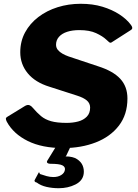

<svg xmlns="http://www.w3.org/2000/svg" viewBox="-20 -772 730 1014"><path d="M541 -563Q522 -581 487.5 -597Q453 -613 399 -613Q362 -613 334.5 -604Q307 -595 291.5 -577.5Q276 -560 276 -536Q276 -520 285.5 -508.5Q295 -497 310 -488.5Q325 -480 342 -474L498 -422Q577 -397 615 -356Q653 -315 653 -252Q653 -167 608 -108.5Q563 -50 486 -20Q409 10 314 10Q202 10 126.5 -27.5Q51 -65 16 -129Q11 -139 11 -145Q11 -151 20 -156L113 -213Q126 -220 135.5 -216.5Q145 -213 152 -204Q175 -177 196.5 -159Q218 -141 249.5 -132Q281 -123 332 -123Q365 -123 393 -130.5Q421 -138 438.5 -156Q456 -174 456 -204Q456 -226 439 -241Q422 -256 387 -267L241 -314Q166 -337 126.5 -385Q87 -433 87 -496Q87 -554 112.5 -601Q138 -648 182.5 -682Q227 -716 284.5 -734Q342 -752 406 -752Q470 -752 521 -736.5Q572 -721 610.5 -696Q649 -671 671 -641Q678 -632 678.5 -625.5Q679 -619 672 -614L569 -548Q563 -544 556 -549.5Q549 -555 541 -563ZM422 146Q417 183 378 202.5Q339 222 290 222Q256 222 225.5 215Q195 208 174 192Q167 191 164 187Q161 183 163 179L184 140Q186 136 188 140Q190 144 191 147Q208 153 226 158Q244 163 262 163Q287 163 304 152Q321 141 323 124Q325 109 309 101Q293 93 246 93Q236 93 231 89Q226 85 229 78L280 -5H356L330 50Q327 54 325.5 54Q324 54 326 54Q365 54 387 68.5Q409 83 417 103.5Q425 124 422 146Z"/></svg>

Font: Libre Franklin Thin ExtraBold
Style: Italic
Weight: 800
Italic angle: -8°
Version: Version 2.000